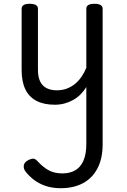

<svg xmlns="http://www.w3.org/2000/svg" viewBox="-20 -535 668 1012"><path d="M269 17Q211 17 172 -3.5Q133 -24 113.5 -64.5Q94 -105 94 -166V-489Q94 -502 104.5 -508.5Q115 -515 136 -515Q158 -515 169 -508.5Q180 -502 180 -489V-166Q180 -131 191 -107Q202 -83 224.5 -71Q247 -59 280 -59Q308 -59 332 -68Q356 -77 375.5 -93Q395 -109 410 -131Q425 -153 435 -178V-489Q435 -502 445.5 -508.5Q456 -515 478 -515Q499 -515 510 -508.5Q521 -502 521 -489V225Q521 301 493.5 353Q466 405 416.5 431Q367 457 300 457Q255 457 219 444.5Q183 432 156.5 411Q130 390 113 367Q103 353 105.5 336.5Q108 320 129 309Q147 300 157.5 301.5Q168 303 180 317Q210 349 239.5 364Q269 379 309 379Q348 379 376 363Q404 347 419.5 312.5Q435 278 435 223V-76Q422 -55 404.5 -37.5Q387 -20 365.5 -8Q344 4 320 10.5Q296 17 269 17Z"/></svg>

Font: Playwrite US Modern
Style: Regular
Weight: 400
Designer: Veronika Burian, José Scaglione
Foundry: TypeTogether
Version: Version 1.002